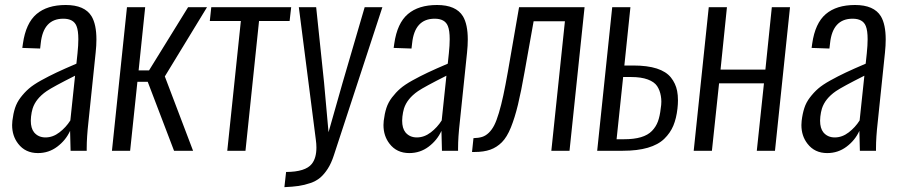

<svg xmlns="http://www.w3.org/2000/svg" viewBox="-20 -607 3615 773"><path d="M132.8 9.3Q82 9.3 53.2 -28.3Q28.8 -59.6 28.8 -103.5Q28.8 -111.8 29.8 -120.6Q33.2 -149.4 40.5 -172.1Q47.9 -194.8 63.2 -214.8Q78.6 -234.9 96.2 -250.2Q113.8 -265.6 145 -283Q176.3 -300.3 207.3 -314.9Q238.3 -329.6 287.6 -350.6L292 -392.1Q295.4 -424.8 295.4 -449.2Q295.4 -483.9 288.1 -502Q276.4 -531.7 234.9 -531.7Q154.3 -531.7 144 -432.6L141.6 -411.6L69.8 -414.1Q70.3 -418 72.3 -431.6Q84 -513.7 127 -550.3Q169.9 -586.9 244.6 -586.9Q320.8 -586.9 348.6 -541.5Q368.2 -508.8 368.2 -447.8Q368.2 -423.8 365.2 -396L335.9 -114.7Q329.1 -54.2 329.1 -10.7Q329.1 -5.4 329.1 0H264.2Q262.2 -59.1 262.2 -80.1Q244.6 -42 210.4 -16.4Q176.3 9.3 132.8 9.3ZM163.1 -53.7Q192.9 -53.7 219.2 -74Q245.6 -94.2 263.2 -122.1L282.2 -302.2Q193.8 -257.8 168 -240.2Q124 -210 111.3 -169.9Q106.9 -155.3 105 -137.7Q104 -128.9 104 -121.1Q104 -90.8 117.2 -74.2Q134.3 -53.7 163.1 -53.7Z M430.7 0 491.2 -578.1H564.5L538.1 -323.7H580.1L737.3 -578.1H813.5L643.6 -299.3L757.3 0H680.7L574.7 -277.8H533.2L503.9 0Z M895 0 949.7 -522.5H824.7L830.6 -578.1H1152.3L1146 -522.5H1022.9L968.3 0Z M1125 146.5 1131.8 85.4Q1210 85 1235.4 52.7Q1253.9 29.3 1253.9 -13.2Q1253.9 -27.8 1251.5 -44.9L1183.1 -578.1H1252.9L1284.7 -274.4L1302.7 -74.7L1358.9 -272.5L1448.2 -578.1H1519.5L1324.2 18.1Q1314 49.8 1299.8 72Q1285.6 94.2 1269.3 108.2Q1252.9 122.1 1229.2 130.1Q1205.6 138.2 1182.1 141.6Q1158.7 145 1125 146.5Z M1627.9 9.3Q1577.1 9.3 1548.3 -28.3Q1523.9 -59.6 1523.9 -103.5Q1523.9 -111.8 1524.9 -120.6Q1528.3 -149.4 1535.6 -172.1Q1543 -194.8 1558.3 -214.8Q1573.7 -234.9 1591.3 -250.2Q1608.9 -265.6 1640.1 -283Q1671.4 -300.3 1702.4 -314.9Q1733.4 -329.6 1782.7 -350.6L1787.1 -392.1Q1790.5 -424.8 1790.5 -449.2Q1790.5 -483.9 1783.2 -502Q1771.5 -531.7 1730 -531.7Q1649.4 -531.7 1639.2 -432.6L1636.7 -411.6L1564.9 -414.1Q1565.4 -418 1567.4 -431.6Q1579.1 -513.7 1622.1 -550.3Q1665 -586.9 1739.7 -586.9Q1815.9 -586.9 1843.8 -541.5Q1863.3 -508.8 1863.3 -447.8Q1863.3 -423.8 1860.4 -396L1831.1 -114.7Q1824.2 -54.2 1824.2 -10.7Q1824.2 -5.4 1824.2 0H1759.3Q1757.3 -59.1 1757.3 -80.1Q1739.7 -42 1705.6 -16.4Q1671.4 9.3 1627.9 9.3ZM1658.2 -53.7Q1688 -53.7 1714.4 -74Q1740.7 -94.2 1758.3 -122.1L1777.3 -302.2Q1689 -257.8 1663.1 -240.2Q1619.1 -210 1606.4 -169.9Q1602.1 -155.3 1600.1 -137.7Q1599.1 -128.9 1599.1 -121.1Q1599.1 -90.8 1612.3 -74.2Q1629.4 -53.7 1658.2 -53.7Z M1880.4 4.9 1886.2 -50.8Q1906.2 -51.3 1920.7 -55.7Q1935.1 -60.1 1947.8 -72.3Q1960.4 -84.5 1969.7 -102.5Q1979 -120.6 1988.5 -152.3Q1998 -184.1 2006.3 -222.7Q2014.6 -261.2 2024.9 -319.3L2069.8 -578.1H2333.5L2272.9 0H2199.7L2254.4 -521.5H2128.4L2092.3 -319.3Q2078.1 -238.3 2065.4 -185.8Q2052.7 -133.3 2036.9 -94Q2021 -54.7 2000.5 -34.2Q1980 -13.7 1953.9 -4.4Q1927.7 4.9 1890.6 4.9Z M2384.3 0 2444.8 -578.1H2518.1L2493.7 -343.3H2529.3Q2586.4 -343.3 2624.3 -331.1Q2662.1 -318.8 2681.2 -294.9Q2700.2 -271 2706.1 -241.2Q2709.5 -224.1 2709.5 -203.1Q2709.5 -187.5 2707.5 -169.9Q2703.1 -130.4 2690.9 -101.1Q2678.7 -71.8 2654.3 -48.1Q2629.9 -24.4 2588.1 -12.2Q2546.4 0 2487.3 0ZM2462.4 -46.4H2492.2Q2532.7 -46.4 2560.5 -54.7Q2588.4 -63 2604.7 -79.8Q2621.1 -96.7 2628.9 -118.2Q2636.7 -139.6 2640.1 -170.4Q2642.6 -184.6 2642.6 -197.8Q2642.6 -209.5 2640.6 -220.7Q2636.7 -243.7 2625.5 -260.5Q2614.3 -277.3 2587.9 -287.1Q2561.5 -296.9 2521 -296.9H2488.8Z M2772.9 0 2833.5 -578.1H2906.7L2880.9 -326.7H3061.5L3087.4 -578.1H3160.6L3100.1 0H3026.9L3055.7 -271.5H2875L2846.2 0Z M3310.5 9.3Q3259.8 9.3 3231 -28.3Q3206.5 -59.6 3206.5 -103.5Q3206.5 -111.8 3207.5 -120.6Q3210.9 -149.4 3218.3 -172.1Q3225.6 -194.8 3241 -214.8Q3256.3 -234.9 3273.9 -250.2Q3291.5 -265.6 3322.8 -283Q3354 -300.3 3385 -314.9Q3416 -329.6 3465.3 -350.6L3469.7 -392.1Q3473.1 -424.8 3473.1 -449.2Q3473.1 -483.9 3465.8 -502Q3454.1 -531.7 3412.6 -531.7Q3332 -531.7 3321.8 -432.6L3319.3 -411.6L3247.6 -414.1Q3248 -418 3250 -431.6Q3261.7 -513.7 3304.7 -550.3Q3347.7 -586.9 3422.4 -586.9Q3498.5 -586.9 3526.4 -541.5Q3545.9 -508.8 3545.9 -447.8Q3545.9 -423.8 3543 -396L3513.7 -114.7Q3506.8 -54.2 3506.8 -10.7Q3506.8 -5.4 3506.8 0H3441.9Q3439.9 -59.1 3439.9 -80.1Q3422.4 -42 3388.2 -16.4Q3354 9.3 3310.5 9.3ZM3340.8 -53.7Q3370.6 -53.7 3397 -74Q3423.3 -94.2 3440.9 -122.1L3460 -302.2Q3371.6 -257.8 3345.7 -240.2Q3301.8 -210 3289.1 -169.9Q3284.7 -155.3 3282.7 -137.7Q3281.7 -128.9 3281.7 -121.1Q3281.7 -90.8 3294.9 -74.2Q3312 -53.7 3340.8 -53.7Z"/></svg>

Font: Oswald
Style: Light
Weight: 300
Designer: Vernon Adams
Foundry: Vernon Adams
Version: 3.0; ttfautohint (v0.95.6-bc232) -l 8 -r 50 -G 200 -x 0 -w "